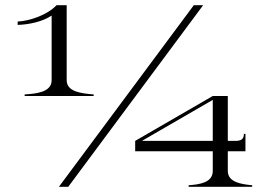

<svg xmlns="http://www.w3.org/2000/svg" viewBox="-20 -720 1041 740"><path d="M237 -411V-700H198C162 -662 94 -639 48 -637V-624C89 -625 144 -636 179 -660V-411C179 -364 119 -359 75 -356V-350H341V-356C296 -360 237 -365 237 -411ZM858 -61V-137H926V-204H920C920 -184 910 -177 887 -177H858V-350H800L501 -177V-137H800V-61C800 -16 749 -9 707 -6V0H952V-6C911 -10 858 -17 858 -61ZM527 -177 800 -335V-177ZM727 -700 207 0H243L763 -700Z"/></svg>

Font: Sprat Extended Light
Style: Regular
Weight: 300
Width: 9
Designer: Ethan Nakache
Foundry: Collletttivo
Version: Version 2.000;Glyphs 3.2 (3217)